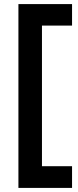

<svg xmlns="http://www.w3.org/2000/svg" viewBox="-20 -727 383 938"><path d="M332 191H70V-707H332V-602H185V85H332Z"/></svg>

Font: Hind Vadodara SemiBold
Style: Regular
Weight: 600
Designer: Hitesh Malaviya
Foundry: Indian Type Foundry
Version: Version 1.001;PS 1.0;hotconv 1.0.86;makeotf.lib2.5.63406; tt